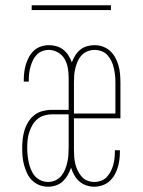

<svg xmlns="http://www.w3.org/2000/svg" viewBox="-20 -699 540 727"><path d="M162 8Q145 8 129.5 2Q114 -4 102 -15.5Q90 -27 83 -42Q76 -57 71.5 -73Q67 -89 65.5 -105.5Q64 -122 64 -139Q64 -156 66 -173Q68 -190 73 -206.5Q78 -223 87.5 -238Q97 -253 110.5 -263.5Q124 -274 141 -278.5Q158 -283 175 -283H240V-404Q240 -422 237 -440.5Q234 -459 225 -475Q216 -491 199.5 -500.5Q183 -510 165 -510Q152 -510 140 -505.5Q128 -501 119 -491.5Q110 -482 104.5 -470.5Q99 -459 95.5 -446.5Q92 -434 90.5 -421.5Q89 -409 89 -396V-390H70V-397Q70 -412 72 -427Q74 -442 78.5 -456.5Q83 -471 90.5 -484.5Q98 -498 109 -508Q120 -518 135 -523Q150 -528 165 -528Q180 -528 194 -524Q208 -520 219.5 -511Q231 -502 239 -489.5Q247 -477 252 -463Q257 -476 264.5 -488.5Q272 -501 283.5 -510.5Q295 -520 309.5 -524Q324 -528 338 -528Q354 -528 369.5 -522.5Q385 -517 397 -506Q409 -495 416.5 -481Q424 -467 428.5 -451.5Q433 -436 434.5 -419.5Q436 -403 436 -387V-251H260V-133Q260 -119 261 -105.5Q262 -92 265 -79Q268 -66 274 -53.5Q280 -41 289 -30.5Q298 -20 311 -15Q324 -10 337 -10Q350 -10 362.5 -14.5Q375 -19 384 -28.5Q393 -38 399 -49.5Q405 -61 408.5 -73.5Q412 -86 413.5 -99Q415 -112 415 -125V-130H434V-124Q434 -109 432 -93.5Q430 -78 425.5 -63.5Q421 -49 413 -35.5Q405 -22 393.5 -12Q382 -2 367 3Q352 8 337 8Q322 8 307 3Q292 -2 280.5 -12Q269 -22 261.5 -35.5Q254 -49 249 -64Q244 -49 236.5 -36Q229 -23 218 -12.5Q207 -2 192 3Q177 8 162 8ZM417 -269V-387Q417 -401 415.5 -414.5Q414 -428 411 -441.5Q408 -455 402 -467.5Q396 -480 387 -490Q378 -500 365 -505Q352 -510 338 -510Q325 -510 312 -505Q299 -500 289.5 -490Q280 -480 274.5 -467.5Q269 -455 265.5 -441.5Q262 -428 261 -414.5Q260 -401 260 -387V-269ZM162 -10Q176 -10 189.5 -16Q203 -22 212 -33Q221 -44 226.5 -57.5Q232 -71 235 -85Q238 -99 239 -113Q240 -127 240 -142V-266H175Q161 -266 146.5 -261.5Q132 -257 121 -247.5Q110 -238 102.5 -225Q95 -212 90.5 -198Q86 -184 84.5 -169Q83 -154 83 -140Q83 -125 84.5 -111Q86 -97 89 -83.5Q92 -70 97.5 -56.5Q103 -43 112 -32.5Q121 -22 134.5 -16Q148 -10 162 -10ZM400 -661H100V-679H400Z"/></svg>

Font: Iosevka Term Curly Thin
Style: Regular
Weight: 100
Designer: Belleve Invis
Foundry: Belleve Invis
Version: Version 32.3.0